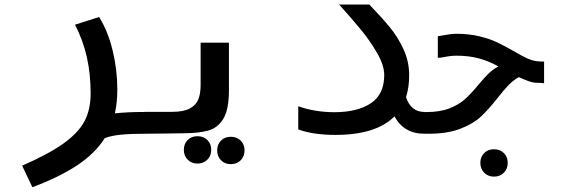

<svg xmlns="http://www.w3.org/2000/svg" viewBox="-20 -574 2440 824"><path d="M369 -172.5Q369 -256 352.8 -328.5Q336.5 -401 302 -468L405.5 -501Q443.5 -439.5 463.5 -357Q483.5 -274.5 483.5 -189.5Q483.5 -134 473 -87.5Q526.5 -93.5 601.5 -93.5V0Q540 0 499 4Q458 8 430 18.5Q387.5 85 311.2 135.5Q235 186 119 229.5L75 137Q192 86 255.5 39.5Q319 -7 344 -56.5Q369 -106 369 -172.5Z M601.5 -94H719Q767.5 -94 794.5 -108.5Q821.5 -123 831.2 -147.8Q841 -172.5 841 -208.5V-391H962.5V-186Q962.5 -105 939 -65.2Q915.5 -25.5 874.2 -13.8Q833 -2 762.5 -2L693.5 -1Q628.5 0 601.5 0ZM769 69Q769 43.5 785.2 27Q801.5 10.5 827.5 10.5Q853.5 10.5 870 27Q886.5 43.5 886.5 69Q886.5 94.5 870 111.2Q853.5 128 827.5 128Q802 128 785.5 111.2Q769 94.5 769 69ZM912 71.5Q912 46 928.2 29.5Q944.5 13 970.5 13Q996.5 13 1013 29.5Q1029.5 46 1029.5 71.5Q1029.5 97 1013 113.8Q996.5 130.5 970.5 130.5Q945 130.5 928.5 113.8Q912 97 912 71.5Z M1260 -18.5V-118Q1332 -92.5 1415.5 -92.5Q1513 -92.5 1571 -130.5Q1629 -168.5 1629 -252Q1629 -292.5 1599.8 -344Q1570.5 -395.5 1532 -442.8Q1493.5 -490 1435.5 -554.5H1565Q1619.5 -498 1654 -455.8Q1688.5 -413.5 1712.2 -361.5Q1736 -309.5 1736 -251.5Q1736 -198.5 1722.5 -157Q1743.5 -93.5 1801.5 -93.5V0Q1713.5 0 1673 -74.5Q1594 5 1419 5Q1325 5 1260 -18.5Z M1798.5 -93H1809.5Q1868.5 -93 1909.5 -109.2Q1950.5 -125.5 1976 -148.8Q2001.5 -172 2033.5 -210.5Q2058.5 -240.5 2077 -258.5Q2095.5 -276.5 2119 -289Q2076.5 -312.5 2033.8 -323.8Q1991 -335 1939 -335Q1914 -335 1886 -329Q1867.5 -325.5 1859 -326V-418.5L1879.5 -422Q1899 -425.5 1911.8 -427.2Q1924.5 -429 1940 -429Q1993.5 -429 2037.2 -418.2Q2081 -407.5 2112 -393Q2143 -378.5 2184 -355Q2222.5 -332 2248.5 -321Q2274.5 -310 2303 -310H2315V-216.5Q2306 -218.5 2293 -218.5Q2282 -218.5 2275.5 -219Q2263 -220.5 2247 -226.2Q2231 -232 2206.5 -243Q2182 -229 2162.2 -208.5Q2142.5 -188 2115.5 -153.5Q2076.5 -104 2043.8 -73.5Q2011 -43 1955.8 -21.5Q1900.5 0 1819.5 0H1798.5ZM2041.5 125Q2041.5 99.5 2057.8 83Q2074 66.5 2100 66.5Q2126 66.5 2142.5 83Q2159 99.5 2159 125Q2159 150.5 2142.5 167.2Q2126 184 2100 184Q2074.5 184 2058 167.2Q2041.5 150.5 2041.5 125Z"/></svg>

Font: JuliaMono SemiBoldItalic
Style: Regular
Weight: 600
Italic angle: -9°
Monospace: yes
Designer: cormullion
Foundry: corm
Version: Version 0.049; ttfautohint (v1.8.4)